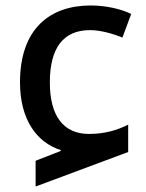

<svg xmlns="http://www.w3.org/2000/svg" viewBox="-20 -569 532 701"><path d="M110 112 448 -14V-114C409 -94 363 -80 305 -80C212 -80 162 -145 162 -268C162 -394 211 -459 309 -459C347 -459 392 -446 427 -432L459 -518C423 -536 367 -549 311 -549C163 -549 53 -465 53 -268C53 -134 113 -49 202 -21V-18L110 18Z"/></svg>

Font: Noto Sans Georgian Medium
Style: Regular
Weight: 500
Designer: Monotype Design Team, Akaki Razmadze
Foundry: Google LLC
Version: Version 2.005